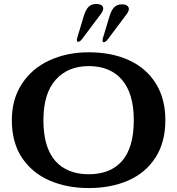

<svg xmlns="http://www.w3.org/2000/svg" viewBox="-20 -943 898 973"><path d="M40 -334Q40 -441 91.5 -519Q143 -597 231.5 -637.5Q320 -678 429.7 -678Q546.8 -678 634.4 -637.5Q722 -597 770 -519.5Q818 -442 818 -334Q818 -222 767.9 -144.5Q717.9 -67 630.4 -28.5Q542.9 10 430.1 10Q318.3 10 230.3 -28.5Q142.3 -67 91.1 -144Q40 -221 40 -334ZM658 -333.9Q658 -469 598.2 -538.5Q538.5 -608 430 -608Q323 -608 261.5 -538Q200 -468 200 -334.5Q200 -196.3 259.8 -128.2Q319.6 -60 430 -60Q540.3 -60 599.2 -128Q658 -196 658 -333.9ZM501 -748 535 -861Q545 -893 559.5 -907Q574 -921 598 -921Q624 -921 631 -906.5Q638 -892 621 -870L528 -746Q516 -729 505 -729Q501 -729 500 -734Q499 -739 501 -748ZM371 -750 405 -863Q415 -895 429.5 -909Q444 -923 468 -923Q494 -923 501 -908.5Q508 -894 491 -872L398 -748Q386 -731 375 -731Q371 -731 370 -736Q369 -741 371 -750Z"/></svg>

Font: Raigarh
Style: Regular
Weight: 400
Designer: jaikishan Patel
Foundry: MagicType
Version: Version 1.000;FEAKit 1.0